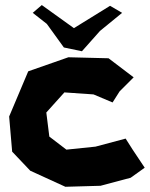

<svg xmlns="http://www.w3.org/2000/svg" viewBox="-20 -715 583 747"><path d="M500 -414.1 402.3 -488.3 246.1 -492.2 89.8 -437.5 15.6 -261.7 27.3 -125 97.7 -50.8 234.4 11.7 371.1 7.8 488.3 -23.4 543 -62.5 496.1 -132.8 468.8 -175.8 351.6 -144.5 238.3 -132.8 171.9 -183.6 160.2 -277.3 230.5 -355.5 343.8 -347.7 418 -316.4 445.3 -359.4ZM107.4 -665 162.1 -622.1 228.5 -530.3 298.8 -515.6 369.1 -594.7 455.1 -665 408.2 -692.4 267.6 -605.5 142.6 -695.3Z"/></svg>

Font: MaokenAssortedSans-Lite
Style: Lite
Weight: 400
Version: Version 1.400